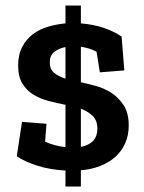

<svg xmlns="http://www.w3.org/2000/svg" viewBox="-20 -613 523 698"><path d="M448 -157Q448 -121 435 -92Q422 -63 399 -42.5Q376 -22 344 -9.5Q312 3 274 6V65H218V7Q162 4 116 -10.5Q70 -25 41 -45L60 -170L149 -163L144 -98Q161 -90 180.5 -85Q200 -80 218 -78V-232Q187 -238 156.5 -246Q126 -254 101.5 -269Q77 -284 61.5 -309Q46 -334 46 -375Q46 -415 61 -443Q76 -471 100 -489Q124 -507 155 -516Q186 -525 218 -528V-593H274V-528Q322 -524 359 -511Q396 -498 422 -480L432 -357L343 -350L331 -425Q316 -433 302 -437Q288 -441 274 -443V-314Q297 -309 327 -301Q357 -293 384 -276Q411 -259 429.5 -230.5Q448 -202 448 -157ZM334 -145Q334 -175 317 -191.5Q300 -208 274 -218V-79Q334 -91 334 -145ZM161 -387Q161 -361 177 -348Q193 -335 218 -327V-442Q193 -437 177 -424Q161 -411 161 -387Z"/></svg>

Font: Zilla Slab SemiBold
Style: Regular
Weight: 600
Designer: Typotheque.com
Foundry: Typotheque type foundry
Version: Version 1.1; 2017